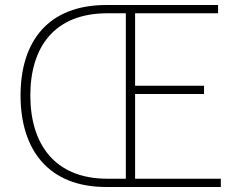

<svg xmlns="http://www.w3.org/2000/svg" viewBox="-20 -746 953 766"><path d="M403 0H861V-33H519V-371H794V-404H519V-693H850V-726H404C173 -726 62 -582 62 -365C62 -149 173 0 403 0ZM408 -33C196 -33 101 -174 101 -365C101 -557 196 -693 408 -693H482V-33Z"/></svg>

Font: Noto Sans CJK HK Thin
Style: Regular
Weight: 100
Designer: Ryoko NISHIZUKA 西塚涼子 (kana, bopomofo & ideographs); Paul D. Hunt (Latin, Greek & Cyrillic); Sandoll Communications 산돌커뮤니
Foundry: Adobe
Version: Version 2.004;hotconv 1.0.118;makeotfexe 2.5.65603